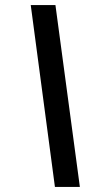

<svg xmlns="http://www.w3.org/2000/svg" viewBox="-20 -738 410 762"><path d="M198 4 102 -718H200L297 4Z"/></svg>

Font: Noto Sans Condensed SemiBold
Style: Italic
Weight: 600
Width: 3
Italic angle: -12°
Designer: Monotype Design Team
Foundry: Monotype Imaging Inc.
Version: Version 2.013; ttfautohint (v1.8.4.7-5d5b)